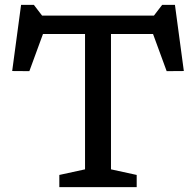

<svg xmlns="http://www.w3.org/2000/svg" viewBox="-20 -768 804 788"><path d="M329 -672H435.5V-73L541 -50V0H223.5V-50L329 -73ZM631 -628.5H133.5L163 -646.5L100.5 -476L30 -476.5L66.5 -748H119L161.5 -692.5L100 -704H664.5L603 -692.5L645.5 -748H698L734.5 -476.5L664 -476L601.5 -646.5Z"/></svg>

Font: Newsreader 7pt
Style: Regular
Weight: 400
Designer: Hugues Gentile
Foundry: Production Type
Version: Version 1.003